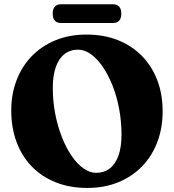

<svg xmlns="http://www.w3.org/2000/svg" viewBox="-20 -884 836 922"><path d="M395.5 -718Q479.5 -718 546.8 -691Q614 -664 662 -614.8Q710 -565.5 735.5 -498.2Q761 -431 761 -350Q761 -270 735.8 -202.8Q710.5 -135.5 663 -86Q615.5 -36.5 548.5 -9Q481.5 18.5 399 18.5Q315 18.5 247.5 -8.5Q180 -35.5 132.2 -85Q84.5 -134.5 59.2 -202.8Q34 -271 34 -354.5Q34 -431 59 -497.2Q84 -563.5 131.2 -613Q178.5 -662.5 245.5 -690.2Q312.5 -718 395.5 -718ZM563.5 -237.5Q563.5 -300.5 552.2 -360.5Q541 -420.5 520.8 -472Q500.5 -523.5 474 -562.5Q447.5 -601.5 417 -623.5Q386.5 -645.5 354.5 -645.5Q316.5 -645.5 289.2 -624Q262 -602.5 247.8 -561.5Q233.5 -520.5 233.5 -462.5Q233.5 -398.5 245 -338.5Q256.5 -278.5 276.8 -226.8Q297 -175 323.5 -136.2Q350 -97.5 380.2 -75.8Q410.5 -54 442 -54Q479.5 -54 506.8 -74.8Q534 -95.5 548.8 -136.5Q563.5 -177.5 563.5 -237.5ZM233 -818Q233 -841 243.5 -852.2Q254 -863.5 272.5 -863.5H523Q542 -863.5 552.2 -852.2Q562.5 -841 562.5 -818.5Q562.5 -796 552.2 -784.8Q542 -773.5 523 -773.5H272.5Q254 -773.5 243.5 -784.8Q233 -796 233 -818Z"/></svg>

Font: Fraunces 28pt Soft Wonky
Style: Bold
Weight: 700
Version: Version 1.000;[b76b70a41]